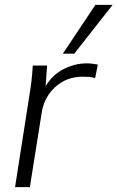

<svg xmlns="http://www.w3.org/2000/svg" viewBox="-20 -771 484 791"><path d="M42 0 102 -384Q112 -442 115 -501H174L168 -416Q196 -463 242.5 -486.5Q289 -510 337 -510Q350 -510 361 -508.5Q372 -507 383 -505L372 -449Q361 -453 349 -454Q337 -455 323 -455Q275 -455 239 -435Q203 -415 180.5 -381.5Q158 -348 152 -308L103 0ZM239 -550 373 -751H444L286 -550Z"/></svg>

Font: Mulish Light
Style: Italic
Weight: 300
Italic angle: -9°
Designer: Vernon Adams
Foundry: Vernon Adams
Version: Version 3.603; ttfautohint (v1.8.3)